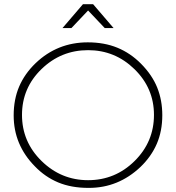

<svg xmlns="http://www.w3.org/2000/svg" viewBox="-20 -910 856 934"><path d="M412.5 4H409.5Q327 4 263.2 -22.5Q199.5 -49 149.5 -101Q46.5 -205.5 46.5 -348.5Q46.5 -426.5 73.2 -489Q100 -551.5 153 -602.5Q259 -704 407 -704Q487.5 -704 551.2 -677.8Q615 -651.5 666 -600Q720 -545.5 744.8 -484Q769.5 -422.5 769.5 -349.5Q769.5 -272.5 742.8 -210.5Q716 -148.5 663.5 -98Q556 4 412.5 4ZM408.5 -33.5Q540.5 -33.5 634.8 -126.8Q729 -220 729 -351Q729 -481 634.2 -573.5Q539.5 -666 408.5 -666Q277 -666 182 -574Q87 -482 87 -351Q87 -220 182.2 -126.8Q277.5 -33.5 408.5 -33.5ZM532.5 -773.5H489.5L408.5 -859L327.5 -773.5H284L383.5 -889.5H433Z"/></svg>

Font: Argentum Novus ExtraLight
Style: Regular
Weight: 250
Designer: Julieta Ulanovsky (font) & Cristiano Sobral (main changes)
Foundry: Julieta Ulanovsky (font) & Cristiano Sobral (main changes)
Version: Version 3.00;November 27, 2020;FontCreator 13.0.0.2655 64-bi